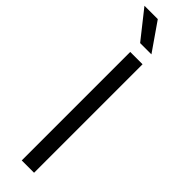

<svg xmlns="http://www.w3.org/2000/svg" viewBox="-339 -936 926 926"><g transform="rotate(45 124.0 -473.0)"><path d="M90.5 0V-740H174.5V0ZM94 -804 -18.5 -946H72.5L171 -804Z"/></g></svg>

Font: Encode Sans SC SemiExpanded
Style: Regular
Weight: 400
Width: 6
Designer: Multiple Designers
Foundry: Impallari Type
Version: Version 3.002